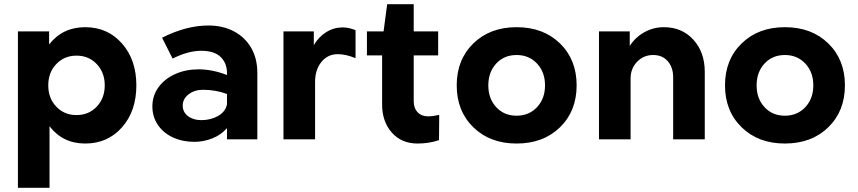

<svg xmlns="http://www.w3.org/2000/svg" viewBox="-20 -661 4070 911"><path d="M215 -62V230H65V-512H213V-450Q277 -532 384 -532Q491 -532 559 -454.5Q627 -377 627 -256Q627 -134 559 -57Q491 20 384 20Q278 20 215 -62ZM477 -256Q477 -317 439 -357Q401 -397 343 -397Q285 -397 247 -357Q209 -317 209 -256Q209 -195 247 -155Q285 -115 343 -115Q401 -115 439 -155Q477 -195 477 -256Z M1201 -315V0H1057V-53Q1029 -21 987.5 -4.5Q946 12 902 12Q846 12 800.5 -9Q755 -30 729 -68.5Q703 -107 703 -156Q703 -207 732 -247Q761 -287 811 -309.5Q861 -332 922 -332Q988 -332 1057 -305V-315Q1057 -361 1027 -390.5Q997 -420 935 -420Q872 -420 799 -383L749 -482Q863 -540 969 -540Q1037 -540 1089.5 -512.5Q1142 -485 1171.5 -434.5Q1201 -384 1201 -315ZM1057 -166V-215Q1004 -235 943 -235Q903 -235 875 -213.5Q847 -192 847 -160Q847 -129 872 -110Q897 -91 935 -91Q980 -91 1015 -111Q1050 -131 1057 -166Z M1606 -531Q1634 -531 1667 -518V-385Q1621 -404 1583 -404Q1535 -404 1505 -367Q1475 -330 1475 -272V0H1325V-512H1469V-447Q1492 -486 1528 -508.5Q1564 -531 1606 -531Z M1793 -166V-398H1721V-512H1800L1817 -641H1943V-512H2059V-398H1943V-181Q1943 -148 1961.5 -128.5Q1980 -109 2011 -109Q2034 -109 2064 -116L2063 4Q2015 20 1961 20Q1885 20 1839 -32Q1793 -84 1793 -166Z M2716 -256Q2716 -134 2637 -57Q2558 20 2431 20Q2305 20 2226 -57Q2147 -134 2147 -256Q2147 -378 2226 -455Q2305 -532 2431 -532Q2558 -532 2637 -455Q2716 -378 2716 -256ZM2566 -256Q2566 -319 2528 -359.5Q2490 -400 2431 -400Q2372 -400 2334.5 -359.5Q2297 -319 2297 -256Q2297 -193 2334.5 -152.5Q2372 -112 2431 -112Q2490 -112 2528 -152.5Q2566 -193 2566 -256Z M3130 -532Q3216 -532 3270 -472.5Q3324 -413 3324 -320V0H3174V-294Q3174 -341 3148.5 -370.5Q3123 -400 3079 -400Q3034 -400 3003 -368Q2972 -336 2972 -288V0H2822V-512H2968V-443Q2995 -485 3038 -508.5Q3081 -532 3130 -532Z M3989 -256Q3989 -134 3910 -57Q3831 20 3704 20Q3578 20 3499 -57Q3420 -134 3420 -256Q3420 -378 3499 -455Q3578 -532 3704 -532Q3831 -532 3910 -455Q3989 -378 3989 -256ZM3839 -256Q3839 -319 3801 -359.5Q3763 -400 3704 -400Q3645 -400 3607.5 -359.5Q3570 -319 3570 -256Q3570 -193 3607.5 -152.5Q3645 -112 3704 -112Q3763 -112 3801 -152.5Q3839 -193 3839 -256Z"/></svg>

Font: Metropolitano
Style: Bold
Weight: 700
Designer: Fonts by Alex Slobzheninov & Chris M. Simpson / Changes by Cristiano Sobral
Foundry: Fonts by Alex Slobzheninov & Chris M. Simpson / Changes by Cristiano Sobral
Version: Version 1.00;August 30, 2020;FontCreator 13.0.0.2681 64-bit